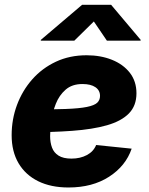

<svg xmlns="http://www.w3.org/2000/svg" viewBox="-20 -790 635 821"><path d="M272.9 11.7Q197.8 11.7 143.3 -15.1Q88.9 -42 59.3 -92Q29.8 -142.1 29.8 -211.9Q29.8 -279.8 52.7 -341.3Q75.7 -402.8 117.9 -450.7Q160.2 -498.5 219 -526.1Q277.8 -553.7 350.6 -553.7Q410.2 -553.7 458.5 -534.4Q506.8 -515.1 535.2 -478.8Q563.5 -442.4 563.5 -391.1Q563.5 -337.9 531.2 -304.9Q499 -272 437.5 -254.4Q376 -236.8 288.1 -230.5Q200.2 -224.1 88.9 -224.1L105.5 -321.8Q200.7 -321.8 260.3 -324Q319.8 -326.2 351.8 -332.8Q383.8 -339.4 395.8 -350.8Q407.7 -362.3 407.7 -379.9Q407.7 -403.8 387.9 -417.2Q368.2 -430.7 332.5 -430.7Q288.1 -430.7 260.5 -406.5Q232.9 -382.3 218.8 -346.4Q204.6 -310.5 199.5 -272.9Q194.3 -235.4 194.3 -208Q194.3 -180.7 202.4 -158.9Q210.4 -137.2 230.5 -124.5Q250.5 -111.8 285.6 -111.8Q323.2 -111.8 351.6 -127Q379.9 -142.1 391.1 -169.9L543 -154.3Q517.6 -80.1 446.3 -34.2Q375 11.7 272.9 11.7ZM297.9 -616.2H154.3L154.8 -619.6L331.1 -769.5H455.1L581.5 -619.6L581.1 -616.2H437L381.3 -698.2Z"/></svg>

Font: Inter ExtraBold
Style: Italic
Weight: 800
Italic angle: -9.3988°
Designer: Rasmus Andersson
Foundry: rsms
Version: Version 4.001;git-66647c0bb